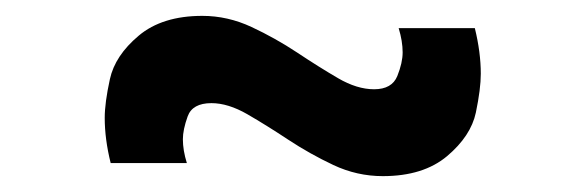

<svg xmlns="http://www.w3.org/2000/svg" viewBox="-20 -436 738 242"><path d="M462.5 -214Q430 -214 400.2 -228Q370.5 -242 343.2 -260Q316 -278 291.8 -292Q267.5 -306 246.5 -306Q222.5 -306 216.5 -289.2Q210.5 -272.5 210.5 -260.5Q210.5 -246.5 215.5 -230.5H119.5Q112 -260.5 112 -287.5Q112 -306.5 118.5 -336.2Q125 -366 154.8 -391Q184.5 -416 235 -416Q267 -416 297 -402Q327 -388 354.5 -369.8Q382 -351.5 406 -337.5Q430 -323.5 451.5 -323.5Q474 -323.5 480.8 -340.2Q487.5 -357 487.5 -370Q487.5 -384 482.5 -400.5H578.5Q586 -370 586 -343Q586 -324 579.8 -294.2Q573.5 -264.5 543.5 -239.2Q513.5 -214 462.5 -214Z"/></svg>

Font: Cns Manrope SemBd
Style: Regular
Weight: 600
Designer: Mikhail Sharanda
Foundry: Mikhail Sharanda
Version: Version 4.504